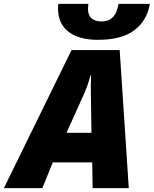

<svg xmlns="http://www.w3.org/2000/svg" viewBox="-76 -973 795 993"><path d="M294 -714H543L590 0H403L401 -133H197L143 0H-56ZM397 -286 394 -491Q393 -525 395 -583H392Q379 -534 362 -495L268 -286ZM224 -931Q224 -943 226 -953H381Q379 -937 379 -927Q379 -894 398 -878Q417 -862 449 -862Q485 -862 507 -883.5Q529 -905 537 -953H699Q685 -868 620 -817.5Q555 -767 430 -767Q333 -767 278.5 -808.5Q224 -850 224 -931Z"/></svg>

Font: Noto Sans Display Black
Style: Italic
Weight: 900
Italic angle: -12°
Designer: Monotype Design team
Foundry: Monotype Imaging Inc.
Version: Version 1.000